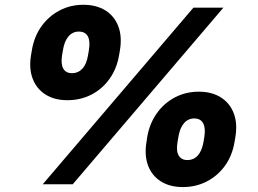

<svg xmlns="http://www.w3.org/2000/svg" viewBox="-20 -759 1064 791"><path d="M257.8 -346.2Q204.6 -346.2 167.7 -369.4Q130.9 -392.6 114.7 -434.6Q98.6 -476.6 107.9 -532.2L111.3 -552.2Q120.6 -608.4 150.6 -650.4Q180.7 -692.4 225.3 -715.8Q270 -739.3 323.2 -739.3Q377.4 -739.3 414.6 -715.8Q451.7 -692.4 467.5 -650.4Q483.4 -608.4 474.1 -552.2L470.7 -532.2Q461.4 -476.6 431.6 -434.6Q401.9 -392.6 356.9 -369.4Q312 -346.2 257.8 -346.2ZM276.4 -457.5Q302.2 -457.5 319.6 -476.3Q336.9 -495.1 342.8 -532.2L346.2 -552.2Q352.5 -589.8 341.8 -609.4Q331.1 -628.9 304.7 -628.9Q279.3 -628.9 262.2 -609.1Q245.1 -589.4 239.3 -552.2L235.8 -532.2Q230 -495.1 240.7 -476.3Q251.5 -457.5 276.4 -457.5ZM733.4 11.7Q680.2 11.7 643.1 -11.5Q606 -34.7 590.1 -76.7Q574.2 -118.7 583.5 -174.3L586.4 -194.3Q596.2 -250.5 626.2 -292.5Q656.2 -334.5 700.9 -357.9Q745.6 -381.3 798.8 -381.3Q852.5 -381.3 889.6 -357.9Q926.8 -334.5 942.9 -292.5Q959 -250.5 949.7 -194.3L946.3 -174.3Q937 -118.2 907 -76.4Q877 -34.7 832 -11.5Q787.1 11.7 733.4 11.7ZM752 -99.6Q777.8 -99.6 794.9 -118.4Q812 -137.2 818.4 -174.3L821.8 -194.3Q827.6 -231.4 816.9 -251.2Q806.2 -271 780.3 -271Q754.9 -271 737.8 -251.2Q720.7 -231.4 714.8 -194.3L711.4 -174.3Q705.1 -137.2 716.1 -118.4Q727.1 -99.6 752 -99.6ZM156.2 0 776.9 -727.5H900.4L279.8 0Z"/></svg>

Font: Inter 28pt Black
Style: Italic
Weight: 900
Italic angle: -9.3988°
Designer: Rasmus Andersson
Foundry: rsms
Version: Version 4.001;git-66647c0bb